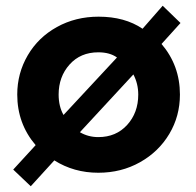

<svg xmlns="http://www.w3.org/2000/svg" viewBox="-20 -588 681 668"><path d="M461 -259Q461 -196 422.5 -153.5Q384 -111 322 -111Q287 -111 258 -128L444 -329Q461 -297 461 -259ZM184 -259Q184 -321 222 -363.5Q260 -406 322 -406Q362 -406 387 -388L201 -188Q184 -218 184 -259ZM87 60 169 -30Q237 13 322 13Q402 13 467 -23.5Q532 -60 569 -122Q606 -184 606 -259Q606 -360 542 -435L608 -508L546 -568L476 -488Q414 -530 323 -530Q243 -530 178 -494Q113 -458 76.5 -395.5Q40 -333 40 -259Q40 -158 104 -83L26 2Z"/></svg>

Font: Geom
Style: Bold
Weight: 700
Version: Version 1.102